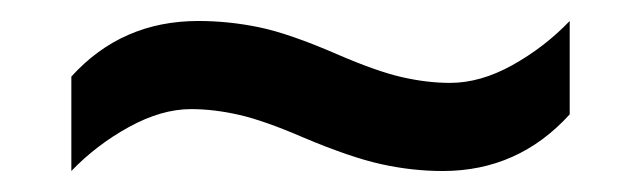

<svg xmlns="http://www.w3.org/2000/svg" viewBox="-20 -444 612 183"><path d="M269 -313Q232 -329 208 -334.5Q184 -340 162 -340Q134 -340 103 -323Q72 -306 48 -281V-371Q96 -424 169 -424Q198 -424 227 -418Q256 -412 302 -392Q339 -376 363 -370.5Q387 -365 409 -365Q438 -365 468.5 -382Q499 -399 523 -424V-335Q474 -281 402 -281Q373 -281 343.5 -287.5Q314 -294 269 -313Z"/></svg>

Font: Noto Sans Javanese Medium
Style: Regular
Weight: 500
Version: Version 2.004